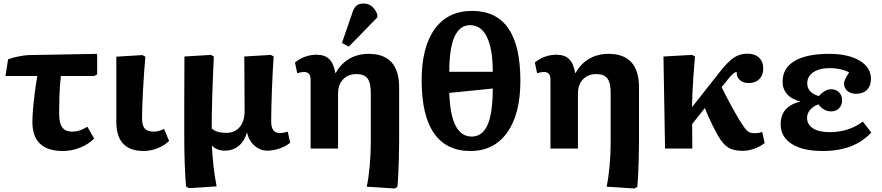

<svg xmlns="http://www.w3.org/2000/svg" viewBox="-20 -844 5012 1091"><path d="M338 14Q164 14 164 -151Q164 -177 167.5 -221Q171 -265 177.5 -316Q184 -367 192 -412H11L26 -507Q49 -516 83.5 -523Q118 -530 142 -531L532 -538V-421L515 -412H326Q319 -355 317.5 -295Q316 -235 316 -198Q316 -144 334 -120Q352 -96 391 -96Q412 -96 432 -102.5Q452 -109 476 -124L515 -57Q483 -24 435 -5Q387 14 338 14Z M797 14Q641 14 641 -151Q641 -190 641 -244.5Q641 -299 641 -355Q641 -411 641 -456Q641 -501 641 -522L789 -531L806 -522Q802 -477 798.5 -427Q795 -377 792.5 -328.5Q790 -280 788.5 -239.5Q787 -199 787 -173Q787 -131 802.5 -113.5Q818 -96 855 -96Q883 -96 912 -112L941 -43Q914 -17 875 -1.5Q836 14 797 14Z M1054 225 1037 216Q1032 150 1029.5 80.5Q1027 11 1027 -72Q1027 -90 1027 -135Q1027 -180 1027 -242Q1027 -304 1027.5 -376.5Q1028 -449 1028 -523L1179 -532L1195 -523Q1189 -396 1186 -297Q1183 -198 1183 -114Q1210 -89 1266 -89Q1314 -89 1342 -122Q1370 -155 1370 -214Q1370 -237 1369.5 -287.5Q1369 -338 1369 -401Q1369 -464 1368 -523L1519 -532L1535 -523Q1532 -483 1529.5 -433Q1527 -383 1525 -331.5Q1523 -280 1522 -233.5Q1521 -187 1521 -153Q1521 -88 1569 -88Q1590 -88 1615 -96L1629 -33Q1604 -12 1568 0Q1532 12 1499 12Q1458 12 1425.5 -17Q1393 -46 1384 -91H1383Q1370 -43 1337 -15.5Q1304 12 1258 12Q1213 12 1186 -15H1184Q1187 45 1193.5 102.5Q1200 160 1211 215Z M2222 227 2064 217Q2075 164 2081 97.5Q2087 31 2087 -34V-314Q2087 -373 2068.5 -398Q2050 -423 2006 -423Q1958 -423 1929.5 -393Q1901 -363 1901 -312V0H1745V-388Q1745 -413 1736 -424Q1727 -435 1707 -435Q1691 -435 1669 -428L1656 -489Q1711 -533 1779 -533Q1825 -533 1850.5 -508.5Q1876 -484 1885 -430H1888Q1917 -482 1965 -510Q2013 -538 2075 -538Q2248 -538 2248 -347V-34Q2248 8 2246.5 57.5Q2245 107 2243 150.5Q2241 194 2238 218ZM1962 -579 1923 -600 1979 -762Q1989 -797 2004 -810.5Q2019 -824 2046 -824Q2100 -824 2124 -762V-745Z M2653 14Q2516 14 2446 -87Q2376 -188 2376 -387Q2376 -577 2450.5 -679.5Q2525 -782 2663 -782Q2937 -782 2937 -385Q2937 -196 2862 -91Q2787 14 2653 14ZM2533 -436H2780Q2780 -566 2747 -633.5Q2714 -701 2651 -701Q2533 -701 2533 -436ZM2660 -68Q2721 -68 2750.5 -134Q2780 -200 2780 -341L2533 -316Q2541 -68 2660 -68Z M3585 227 3427 217Q3438 164 3444 97.5Q3450 31 3450 -34V-314Q3450 -373 3431.5 -398Q3413 -423 3369 -423Q3321 -423 3292.5 -393Q3264 -363 3264 -312V0H3108V-388Q3108 -413 3099 -424Q3090 -435 3070 -435Q3054 -435 3032 -428L3019 -489Q3074 -533 3142 -533Q3188 -533 3213.5 -508.5Q3239 -484 3248 -430H3251Q3280 -482 3328 -510Q3376 -538 3438 -538Q3611 -538 3611 -347V-34Q3611 8 3609.5 57.5Q3608 107 3606 150.5Q3604 194 3601 218Z M4201 13Q4163 13 4137 3.5Q4111 -6 4090 -30Q4069 -54 4047 -97Q4038 -113 4026.5 -136.5Q4015 -160 4004 -185Q3993 -210 3985 -230L3913 -139L3914 0H3759L3750 -523L3913 -532L3929 -523Q3924 -463 3920.5 -415Q3917 -367 3915 -324Q3913 -281 3912 -235L4070 -435Q4116 -494 4150 -516.5Q4184 -539 4227 -539Q4269 -539 4293 -516.5Q4317 -494 4317 -455Q4317 -417 4294.5 -394.5Q4272 -372 4235 -372Q4202 -372 4183 -390Q4164 -408 4166 -436Q4148 -433 4120 -398L4081 -349Q4098 -312 4123 -265.5Q4148 -219 4179 -166Q4200 -132 4213 -115Q4226 -98 4238.5 -92.5Q4251 -87 4270 -87Q4281 -87 4290 -88.5Q4299 -90 4311 -95L4325 -31Q4300 -11 4266 1Q4232 13 4201 13Z M4656 14Q4542 14 4479 -26Q4416 -66 4416 -138Q4416 -240 4526 -266V-268Q4478 -280 4452.5 -309Q4427 -338 4427 -380Q4427 -457 4495 -497.5Q4563 -538 4692 -538Q4800 -538 4864.5 -499.5Q4929 -461 4929 -396Q4929 -356 4906.5 -333.5Q4884 -311 4845 -311Q4814 -311 4795 -327.5Q4776 -344 4776 -370Q4776 -390 4805 -432Q4788 -443 4757.5 -450Q4727 -457 4695 -457Q4636 -457 4601.5 -433.5Q4567 -410 4567 -371Q4567 -317 4633 -298Q4668 -337 4703 -337Q4730 -337 4747.5 -319.5Q4765 -302 4765 -274Q4765 -246 4747.5 -228.5Q4730 -211 4703 -211Q4661 -211 4630 -251Q4600 -240 4583 -219.5Q4566 -199 4566 -175Q4566 -136 4600 -114.5Q4634 -93 4695 -93Q4802 -93 4883 -153L4931 -91Q4834 14 4656 14Z"/></svg>

Font: Literata 7pt
Style: Bold
Weight: 700
Designer: Latin by Veronika Burian and Jose Scaglione. Greek by Irene Vlachou. Cyrillic by Vera Evstafieva.
Foundry: TypeTogether
Version: Version 3.002